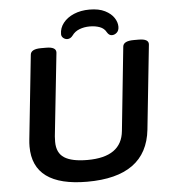

<svg xmlns="http://www.w3.org/2000/svg" viewBox="-59 -932 884 993"><g transform="rotate(-5 383.0 -436.0)"><path d="M354 7Q72 7 72 -200Q72 -209 72.5 -218Q73 -227 74 -236L120 -673Q123 -702 176 -702H202Q255 -702 253 -672L207 -241Q206 -229 206 -213Q206 -155 245 -130Q284 -105 365 -105Q542 -105 555 -239L600 -673Q603 -702 657 -702H682Q736 -702 733 -672L687 -234Q661 7 354 7ZM316 -737Q304 -737 294.5 -745Q285 -753 285 -765Q285 -797 305.5 -823Q326 -849 361.5 -864Q397 -879 442 -879Q491 -879 522.5 -863Q554 -847 569 -824Q584 -801 584 -778Q584 -758 572.5 -747.5Q561 -737 547 -737Q532 -737 522 -754Q511 -775 488 -783.5Q465 -792 436 -792Q407 -792 382.5 -782.5Q358 -773 344 -753Q332 -737 316 -737Z"/></g></svg>

Font: Asap Semi Expanded Semi Expanded SemiBold
Style: Italic
Weight: 600
Width: 6
Italic angle: -6°
Designer: Pablo Cosgaya
Foundry: Omnibus-Type
Version: Version 3.001; ttfautohint (v1.8.4.7-5d5b)